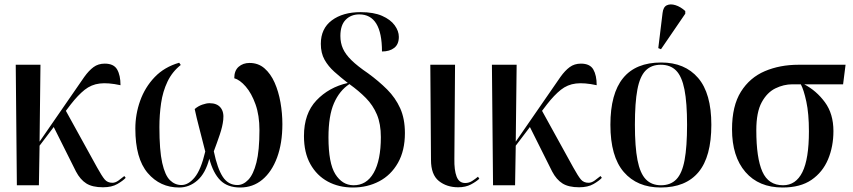

<svg xmlns="http://www.w3.org/2000/svg" viewBox="-20 -824 3796 854"><path d="M55 0 50 -536H160L156 -194L308 -414Q335 -454 355 -482Q375 -510 396 -525.5Q417 -541 446 -541Q486 -541 501 -515Q516 -489 516 -445Q461 -457 423.5 -452.5Q386 -448 356.5 -424.5Q327 -401 295 -360L273 -331L412 -79Q433 -41 445.5 -26Q458 -11 480 -11Q493 -11 507 -21Q521 -31 533 -41L539 -33Q527 -20 502 -5.5Q477 9 438 9Q391 9 364 -8Q337 -25 318 -61L219 -259L156 -176L153 0Z M777 10Q692 10 637 -54.5Q582 -119 582 -252Q582 -316 603.5 -376Q625 -436 668 -481Q711 -526 777 -545L784 -535Q746 -505 725 -461Q704 -417 696.5 -365Q689 -313 689 -259Q689 -155 701.5 -99.5Q714 -44 736 -22.5Q758 -1 787 -1Q818 -1 846 -35Q874 -69 893 -150Q878 -210 866 -255.5Q854 -301 846 -339Q861 -352 879.5 -358.5Q898 -365 912 -365Q945 -365 961 -345.5Q977 -326 973 -291Q970 -262 957.5 -225Q945 -188 931 -151Q947 -74 971 -37.5Q995 -1 1036 -1Q1062 -1 1084.5 -24.5Q1107 -48 1120.5 -101Q1134 -154 1134 -245Q1134 -311 1116.5 -360Q1099 -409 1073 -439Q1047 -469 1022 -476Q1022 -510 1041.5 -527Q1061 -544 1090 -544Q1129 -544 1156.5 -520Q1184 -496 1201.5 -456.5Q1219 -417 1227.5 -368.5Q1236 -320 1236 -272Q1236 -187 1212.5 -123.5Q1189 -60 1147 -25Q1105 10 1048 10Q992 10 960 -22Q928 -54 911 -118Q894 -53 858 -21.5Q822 10 777 10Z M1550 10Q1487 10 1438 -16.5Q1389 -43 1360.5 -94Q1332 -145 1332 -219Q1332 -319 1387.5 -377.5Q1443 -436 1527 -455Q1495 -480 1467.5 -504.5Q1440 -529 1423.5 -558.5Q1407 -588 1407 -629Q1407 -697 1456 -733.5Q1505 -770 1584 -770Q1642 -770 1679.5 -753.5Q1717 -737 1735.5 -711.5Q1754 -686 1754 -660Q1754 -627 1733.5 -611Q1713 -595 1679 -595Q1679 -760 1578 -760Q1541 -760 1517.5 -736Q1494 -712 1494 -664Q1494 -633 1505.5 -607.5Q1517 -582 1543.5 -556Q1570 -530 1617 -498Q1665 -463 1702 -426Q1739 -389 1760 -342.5Q1781 -296 1781 -232Q1781 -154 1750 -99.5Q1719 -45 1666.5 -17.5Q1614 10 1550 10ZM1551 0Q1610 1 1642 -55Q1674 -111 1674 -214Q1674 -273 1656.5 -314.5Q1639 -356 1607.5 -388Q1576 -420 1534 -450Q1490 -421 1465.5 -365Q1441 -309 1441 -213Q1441 -98 1471.5 -49.5Q1502 -1 1551 0Z M2018 9Q1967 9 1932 -19Q1897 -47 1897 -113L1894 -536H2004L2001 -118Q2000 -67 2011 -38.5Q2022 -10 2049 -10Q2066 -10 2080 -19Q2094 -28 2106 -38L2112 -29Q2098 -16 2074.5 -3.5Q2051 9 2018 9Z M2173 0 2168 -536H2278L2274 -194L2426 -414Q2453 -454 2473 -482Q2493 -510 2514 -525.5Q2535 -541 2564 -541Q2604 -541 2619 -515Q2634 -489 2634 -445Q2579 -457 2541.5 -452.5Q2504 -448 2474.5 -424.5Q2445 -401 2413 -360L2391 -331L2530 -79Q2551 -41 2563.5 -26Q2576 -11 2598 -11Q2611 -11 2625 -21Q2639 -31 2651 -41L2657 -33Q2645 -20 2620 -5.5Q2595 9 2556 9Q2509 9 2482 -8Q2455 -25 2436 -61L2337 -259L2274 -176L2271 0Z M2919 10Q2814 10 2754.5 -59Q2695 -128 2695 -269Q2695 -546 2921 -546Q3026 -546 3085 -477.5Q3144 -409 3144 -269Q3144 -127 3087 -58.5Q3030 10 2919 10ZM2920 0Q2963 0 2988.5 -26.5Q3014 -53 3025 -112Q3036 -171 3036 -269Q3036 -367 3024.5 -425.5Q3013 -484 2987.5 -510Q2962 -536 2919 -536Q2877 -536 2851.5 -510Q2826 -484 2815 -425.5Q2804 -367 2804 -269Q2804 -171 2815.5 -112Q2827 -53 2852.5 -26.5Q2878 0 2920 0ZM2920 -605 2908 -610 2927 -766Q2930 -793 2946 -800.5Q2962 -808 2984.5 -801Q3007 -794 3028 -775V-763Z M3461 10Q3355 10 3295.5 -59Q3236 -128 3236 -249Q3236 -353 3275.5 -416Q3315 -479 3382 -507.5Q3449 -536 3532 -536H3741L3730 -449H3557Q3611 -421 3649 -369.5Q3687 -318 3687 -241Q3687 -172 3663 -115Q3639 -58 3589.5 -24Q3540 10 3461 10ZM3463 0Q3520 0 3549 -58.5Q3578 -117 3578 -240Q3578 -319 3566.5 -372Q3555 -425 3542 -449H3504Q3466 -449 3429 -431Q3392 -413 3368 -369Q3344 -325 3344 -245Q3344 -121 3371 -60.5Q3398 0 3463 0Z"/></svg>

Font: Noto Serif Display SemiCondensed Medium
Style: Regular
Weight: 500
Width: 4
Designer: Monotype Design Team
Foundry: Monotype Imaging Inc.
Version: Version 2.009